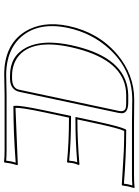

<svg xmlns="http://www.w3.org/2000/svg" viewBox="113 -801 691 957"><g transform="rotate(90 458.5 -322.5)"><path d="M455.1 0Q455.1 0 349.6 2Q203.1 1 138.2 -100.6Q82.5 -189.5 109.4 -317.9Q141.6 -468.8 252 -562Q351.6 -645.5 476.1 -646Q477.1 -646 592.3 -645H855Q891.1 -645 915.5 -647.9L917 -645Q909.2 -617.2 908.7 -613.8Q906.7 -603 904.8 -587.9L902.3 -584Q902.3 -584 731 -594.2Q678.2 -596.2 632.8 -596.2Q619.1 -568.4 592.8 -444.8L575.2 -362.8Q681.2 -362.8 800.3 -373L802.7 -370.1Q796.9 -356.4 793.5 -341.8Q790.5 -326.7 790.5 -314L787.1 -311Q690.9 -320.8 566.4 -320.8L540.5 -200.2Q515.6 -82.5 517.6 -54.2L801.8 -65.9L803.2 -62Q797.9 -45.9 794.4 -28.8Q793.9 -25.4 790 0L787.6 2.9Q763.7 0 728 0ZM356 -37.1H369.1Q414.6 -37.1 425.3 -65.4Q427.2 -71.3 428.2 -77.1L532.7 -568.8Q539.1 -598.6 517.1 -604Q506.8 -606 489.7 -606H454.6Q296.9 -606 231 -391.1Q221.7 -360.4 214.4 -327.1Q173.8 -136.2 263.2 -66.4Q302.2 -37.6 356 -37.1ZM455.1 -9.8H728Q758.3 -9.8 780.8 -7.8Q783.2 -26.4 784.2 -31.2Q786.6 -42 790.5 -55.2Q637.7 -43.9 517.6 -43.9H508.3L507.3 -53.2Q505.4 -82 530.8 -202.1L558.1 -331.1H566.4Q683.6 -331.1 780.8 -321.8Q781.7 -333.5 783.7 -344.2Q785.6 -353.5 789.1 -361.8Q681.6 -353 575.2 -353H563L583 -447.3Q609.4 -570.8 623.5 -600.6L626.5 -606H632.8Q756.3 -606 895.5 -594.7Q897 -607.4 898.9 -616.2Q900.4 -623.5 904.3 -636.7Q881.3 -634.8 855 -634.8H592.3L476.1 -636.2Q328.1 -636.2 222.7 -520.5Q144.5 -434.6 119.1 -315.9Q87.9 -168.5 165 -81.1Q210.9 -30.3 285.2 -14.6Q315.9 -8.3 349.6 -7.8Q350.6 -7.8 455.1 -9.8ZM356 -26.9Q259.8 -26.9 217.3 -107.4Q192.9 -155.3 192.4 -223.6Q192.9 -272.5 204.6 -329.1Q257.8 -580.6 413.1 -611.8Q433.1 -615.7 454.6 -616.2H489.7Q542.5 -616.2 544.4 -585.9Q544.4 -584 544.4 -582.5Q543.9 -575.2 542.5 -566.9L438 -74.7Q428.2 -28.8 374.5 -26.9Q371.1 -26.9 369.1 -26.9Z"/></g></svg>

Font: Linux Biolinum Outline O
Style: Italic
Weight: 400
Italic angle: -12°
Designer: Philipp H. Poll
Foundry: Philipp H. Poll
Version: Version 0.6.2